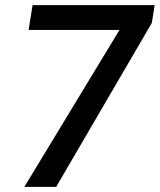

<svg xmlns="http://www.w3.org/2000/svg" viewBox="-20 -731 627 751"><path d="M573.7 -641.1 199.7 0H75.2L447.3 -613.8H91.8L107.4 -710.9H585Z"/></svg>

Font: Roboto Mono Medium
Style: Italic
Weight: 500
Designer: Google
Version: Version 2.000985; 2015; ttfautohint (v1.3)